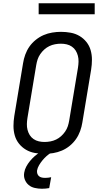

<svg xmlns="http://www.w3.org/2000/svg" viewBox="-20 -939 640 1182"><path d="M254 8Q223 8 193.5 2.5Q164 -3 139.5 -17.5Q115 -32 97 -54.5Q79 -77 71 -105Q63 -133 63 -163.5Q63 -194 68 -225L122 -550Q126 -576 135.5 -602.5Q145 -629 161 -652Q177 -675 200 -693.5Q223 -712 248.5 -723Q274 -734 301.5 -738.5Q329 -743 355 -743Q386 -743 415.5 -737.5Q445 -732 469.5 -717.5Q494 -703 512 -680.5Q530 -658 538 -630Q546 -602 546 -571.5Q546 -541 541 -510L487 -185Q483 -159 473.5 -132.5Q464 -106 448 -83Q432 -60 409.5 -41.5Q387 -23 361 -12Q335 -1 307.5 3.5Q280 8 254 8ZM254 -65Q272 -65 290.5 -68.5Q309 -72 325.5 -80Q342 -88 356 -100.5Q370 -113 381 -129Q392 -145 397.5 -162Q403 -179 406 -197L460 -522Q463 -541 463.5 -559.5Q464 -578 459.5 -595.5Q455 -613 446 -627.5Q437 -642 422.5 -652Q408 -662 390.5 -666Q373 -670 355 -670Q337 -670 318.5 -666.5Q300 -663 283.5 -655Q267 -647 253 -634.5Q239 -622 228 -606Q217 -590 211.5 -573Q206 -556 203 -538L149 -213Q146 -194 145.5 -175.5Q145 -157 149.5 -139.5Q154 -122 163 -107.5Q172 -93 186.5 -83Q201 -73 218.5 -69Q236 -65 254 -65ZM238 223Q216 223 194 218Q172 213 156.5 200Q141 187 133 167Q125 147 129 124Q132 105 141.5 87Q151 69 164.5 52.5Q178 36 193.5 22.5Q209 9 227 -2L238 -8H298L297 0Q281 9 267 21.5Q253 34 241.5 48Q230 62 220.5 78Q211 94 208 111Q207 121 210 130.5Q213 140 220.5 146Q228 152 237.5 154Q247 156 258 156Q267 156 276 155Q285 154 295 152L283 219Q272 221 260.5 222Q249 223 238 223ZM218 -851V-919H563V-851Z"/></svg>

Font: Iosevka Etoile
Style: Italic
Weight: 400
Italic angle: -9°
Designer: Belleve Invis
Foundry: Belleve Invis
Version: Version 22.1.2; ttfautohint (v1.8.4)